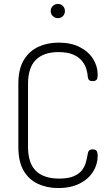

<svg xmlns="http://www.w3.org/2000/svg" viewBox="-20 -947 558 973"><path d="M274 6Q219 6 173 -15Q127 -36 100 -81.5Q73 -127 73 -203V-522Q73 -598 101 -643.5Q129 -689 175 -710Q221 -731 276 -731Q341 -731 385 -708Q429 -685 452 -648Q475 -611 475 -569Q475 -549 469 -542.5Q463 -536 450 -536Q435 -536 430 -543Q425 -550 425 -557Q424 -574 418 -595.5Q412 -617 396.5 -637Q381 -657 352 -670Q323 -683 276 -683Q201 -683 161.5 -643.5Q122 -604 122 -522V-203Q122 -120 162 -81Q202 -42 280 -42Q327 -42 355 -54.5Q383 -67 397 -86.5Q411 -106 416.5 -128.5Q422 -151 425 -169Q426 -178 431.5 -184Q437 -190 450 -190Q463 -190 469 -183Q475 -176 475 -156Q475 -115 452 -77.5Q429 -40 384 -17Q339 6 274 6ZM273 -855Q258 -855 247.5 -865.5Q237 -876 237 -891Q237 -906 247.5 -916.5Q258 -927 273 -927Q289 -927 299 -916.5Q309 -906 309 -891Q309 -876 299 -865.5Q289 -855 273 -855Z"/></svg>

Font: Dosis ExtraLight Light
Style: Regular
Weight: 300
Version: Version 3.001; ttfautohint (v1.8.2)